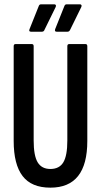

<svg xmlns="http://www.w3.org/2000/svg" viewBox="-20 -858 465 884"><path d="M212 6Q125 6 84 -47.5Q43 -101 43 -209V-645Q43 -655 51 -655H127Q135 -655 135 -645V-211Q135 -141 153.5 -110.5Q172 -80 212 -80Q253 -80 271.5 -110.5Q290 -141 290 -211V-645Q290 -655 298 -655H374Q382 -655 382 -645V-209Q382 -101 339.5 -47.5Q297 6 212 6ZM241 -712Q230 -712 234 -724L276 -829Q279 -838 286 -838H349Q353 -838 355 -834.5Q357 -831 354 -825L303 -721Q299 -712 291 -712ZM123 -712Q111 -712 116 -724L158 -829Q161 -838 168 -838H231Q235 -838 237 -834.5Q239 -831 236 -825L185 -721Q182 -712 173 -712Z"/></svg>

Font: Sofia Sans Extra Condensed SemiBold
Style: Regular
Weight: 600
Designer: Botio Nikoltchev, Ani Petrova
Foundry: lettersoup
Version: Version 4.101